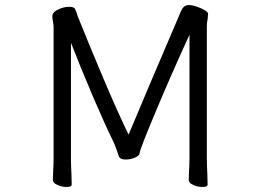

<svg xmlns="http://www.w3.org/2000/svg" viewBox="-20 -732 1040 763"><path d="M535 -124Q535 -114 517 -106Q499 -98 480 -98Q456 -98 452 -112Q438 -154 431 -168Q397 -237 349.5 -348Q302 -459 262 -562V-105Q262 -79 264 -37L265 1Q265 11 244 11Q226 11 208 3Q190 -5 190 -17Q190 -33 191 -45Q193 -81 193 -106V-624Q193 -633 190.5 -646Q188 -659 188 -665Q188 -671 189 -673Q191 -685 212.5 -695Q234 -705 255 -705Q267 -705 274 -701Q279 -698 283 -685.5Q287 -673 289 -667Q340 -540 395 -410.5Q450 -281 491 -197Q561 -365 693 -673Q694 -676 699 -687.5Q704 -699 711.5 -705.5Q719 -712 730 -712Q748 -712 777.5 -699.5Q807 -687 807 -677Q807 -671 805 -655Q802 -643 802 -628V-105Q802 -79 804 -37L805 1Q805 11 784 11Q766 11 748 3Q730 -5 730 -17Q730 -33 731 -45Q733 -81 733 -106V-594Q660 -435 597.5 -285.5Q535 -136 535 -124Z"/></svg>

Font: Iansui 0.93
Style: Regular
Weight: 400
Designer: But Ko / Fontworks Inc.
Foundry: zi-hi.com / Fontworks Inc.
Version: Version 0.931